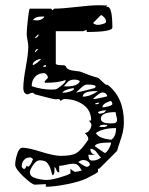

<svg xmlns="http://www.w3.org/2000/svg" viewBox="-20 -687 570 733"><path d="M155 16Q153 16 134.5 17Q116 18 113 18Q101 17 69.5 -13Q38 -43 38 -58Q38 -75 45.5 -99Q53 -123 66 -123Q88 -123 137 -107.5Q186 -92 212 -92Q255 -92 272.5 -103Q290 -114 317 -154V-157Q317 -166 304 -179Q314 -180 321.5 -190Q329 -200 329 -210Q329 -215 325 -219.5Q321 -224 321 -227H328Q328 -266 297.5 -287.5Q267 -309 224 -309L218 -306Q212 -302 211 -302L206 -309Q205 -309 200 -308.5Q195 -308 192 -308Q184 -308 113 -327Q108 -332 106 -333Q98 -333 87 -327Q69 -327 69 -352Q69 -379 78.5 -431Q88 -483 88 -509Q88 -518 85 -534Q82 -550 82 -558Q82 -574 86.5 -614Q91 -654 94 -654H175L180 -648L187 -654Q217 -654 272.5 -660.5Q328 -667 357 -667Q359 -667 373.5 -666.5Q388 -666 390 -666L385 -660Q386 -660 388 -660L390 -661Q409 -661 409 -582Q409 -565 311 -565V-573L298 -568H193V-444Q193 -438 219 -438Q230 -438 232 -432.5Q234 -427 237 -425Q245 -420 252.5 -418.5Q260 -417 269.5 -416Q279 -415 285 -414Q330 -396 354 -390Q358 -388 370.5 -375.5Q383 -363 387 -363Q389 -363 390 -364Q453 -316 453 -220Q453 -201 449 -183.5Q445 -166 437.5 -144.5Q430 -123 427 -111L359 -43H354V-31Q354 -28 311 -6Q283 7 234.5 16.5Q186 26 155 26ZM94 -29Q94 -13 116.5 -6.5Q139 0 159 0Q175 0 206.5 -9Q238 -18 249 -25V-43Q261 -31 268 -31Q274 -31 292 -36Q283 -52 276.5 -57Q270 -62 259 -62Q249 -62 233 -58Q217 -54 206 -54V-29Q198 -29 195.5 -38Q193 -47 187 -50L188 -48Q188 -46 188 -42.5Q188 -39 188 -36Q188 -19 180 -18Q178 -24 175 -35Q172 -46 169.5 -51Q167 -56 162.5 -62.5Q158 -69 150.5 -72Q143 -75 131 -75Q119 -75 106.5 -57Q94 -39 94 -29ZM63 -53Q63 -49 66 -45.5Q69 -42 72 -42Q76 -42 79 -48L82 -55L87 -50Q91 -52 95.5 -58Q100 -64 103 -72L106 -79Q101 -86 94 -86Q81 -86 72 -76.5Q63 -67 63 -53ZM279 -68Q280 -67 293.5 -58.5Q307 -50 312 -50Q315 -50 319 -53Q323 -56 323 -58Q323 -66 315 -71Q307 -76 298 -76Q288 -76 279 -68ZM317 -96Q319 -82 322 -78Q325 -74 334 -74Q351 -74 366 -86Q361 -88 350.5 -103.5Q340 -119 325 -119Q325 -98 346 -96ZM342 -129Q347 -125 363 -114Q379 -103 380 -103Q386 -103 395 -118.5Q404 -134 404 -143Q345 -143 342 -129ZM346 -179Q353 -166 372 -160Q391 -154 406 -154Q423 -167 423 -198Q372 -198 346 -179ZM378 -211Q361 -211 359 -203Q360 -203 365.5 -202.5Q371 -202 372 -202Q389 -202 390 -210H384Q379 -211 378 -211ZM365 -234Q365 -216 400 -216Q412 -216 416 -216.5Q420 -217 423.5 -220Q427 -223 427 -231Q423 -252 421 -259Q365 -259 365 -234ZM354 -259Q354 -258 356 -255.5Q358 -253 359 -253Q379 -253 385 -266Q367 -266 354 -259ZM403 -302Q371 -292 371 -277Q378 -277 393.5 -281Q409 -285 409 -290Q409 -296 403 -302ZM357 -295Q347 -295 342 -290L346 -289Q358 -289 359 -295ZM372 -334Q360 -334 335 -309H342Q343 -309 352.5 -311Q362 -313 374 -315.5Q386 -318 390 -320Q385 -334 372 -334ZM344 -339Q296 -339 296 -318Q323 -318 354 -339ZM261 -351Q225 -345 218 -333H224Q232 -333 247 -337.5Q262 -342 262 -348ZM310 -364Q301 -363 285.5 -348Q270 -333 268 -333Q275 -334 293.5 -338.5Q312 -343 327 -347L342 -351L346 -358Q340 -364 317 -364ZM101 -358Q139 -345 177 -345L193 -346Q201 -349 215.5 -361Q230 -373 230 -377V-382Q206 -371 152 -371L151 -373Q150 -375 150 -376Q161 -388 163 -390V-389Q163 -401 150 -408Q127 -408 114 -394Q101 -380 101 -358ZM264 -383Q251 -383 243.5 -378Q236 -373 224 -358Q232 -357 233 -357Q277 -357 285 -377Q278 -383 264 -383ZM155 -439Q148 -439 144 -432H155ZM137 -462Q128 -462 116.5 -455.5Q105 -449 105 -440L106 -438Q126 -448 137 -462ZM122 -500Q121 -500 119 -498.5Q117 -497 115 -494Q113 -491 113 -486L126 -499Q125 -499 122 -500ZM126 -556 113 -543 116 -542Q118 -542 121 -544.5Q124 -547 126 -549.5Q128 -552 127 -552ZM335 -599Q344 -592 354 -592Q361 -592 373 -595.5Q385 -599 385 -604Q385 -619 366 -630ZM141 -624Q113 -624 106 -610Q107 -610 113 -610L119 -609Q140 -609 150 -623Q149 -623 145 -624Z"/></svg>

Font: CabinSketch
Style: Regular
Weight: 400
Designer: Pablo Impallari
Foundry: Pablo Impallari. www.impallari.com Igino Marini. www.ikern.com
Version: Version 1.002